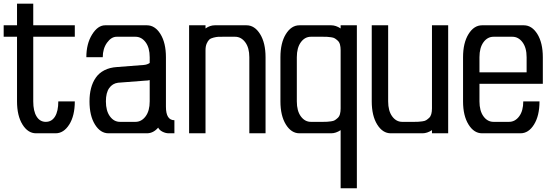

<svg xmlns="http://www.w3.org/2000/svg" viewBox="-38 -722 3023 1040"><path d="M263.2 0H157.2Q113.3 0 83.7 -47.6Q54.2 -95.2 54.2 -172.9V-522.9H-18.1V-585H54.2V-702.1H142.1V-585H367.2V-522.9H142.1V-172.9Q142.1 -120.1 160.2 -91.1Q178.2 -62 210 -62Q242.2 -62 260 -90.8Q277.8 -119.6 277.8 -172.9H367.2Q367.2 -95.2 337.2 -47.6Q307.1 0 263.2 0Z M748.5 -285.2 601.6 -273.9Q571.3 -270 553.5 -244.9Q535.6 -219.7 535.6 -172.9Q535.6 -121.6 557.4 -91.8Q579.1 -62 611.8 -62H695.8Q728.5 -62 750.7 -91.8Q772.9 -121.6 772.9 -172.9V-288.1Q761.2 -285.2 748.5 -285.2ZM757.8 0H549.8Q505.9 0 476.3 -47.6Q446.8 -95.2 446.8 -172.9Q446.8 -211.9 455.1 -243.9Q463.4 -275.9 480.7 -301Q498 -326.2 527.1 -341.3Q556.2 -356.4 595.7 -358.9L740.7 -370.1Q759.3 -371.6 772.9 -380.9V-412.1Q772.9 -463.4 750.7 -493.2Q728.5 -522.9 695.8 -522.9H593.8Q564.9 -522.9 541.7 -490.7Q518.6 -458.5 518.6 -412.1H429.7Q429.7 -484.9 460.7 -534.9Q491.7 -585 531.7 -585H757.8Q801.8 -585 831.3 -537.4Q860.8 -489.7 860.8 -412.1V-144Q860.8 -70.8 906.7 -70.8V0H876Q859.4 0 842.3 -8.5Q825.2 -17.1 818.8 -30.8Q792.5 0 757.8 0Z M1400.4 0H1312.5V-412.1Q1312.5 -463.4 1290.3 -493.2Q1268.1 -522.9 1235.4 -522.9H1169.4Q1151.9 -522.9 1142.8 -522.5Q1133.8 -522 1118.7 -518.3Q1103.5 -514.6 1095.7 -507.6Q1087.9 -500.5 1081.5 -485.8Q1075.2 -471.2 1075.2 -450.2V0H986.3V-585H1075.2V-567.9Q1099.6 -585 1125.5 -585H1297.4Q1341.3 -585 1370.8 -537.4Q1400.4 -489.7 1400.4 -412.1Z M1895 -585V297.9H1807.1V-17.1Q1781.2 0 1755.9 0H1584Q1540 0 1510.5 -47.6Q1481 -95.2 1481 -172.9V-412.1Q1481 -489.7 1510.5 -537.4Q1540 -585 1584 -585H1755.9Q1781.2 -585 1807.1 -567.9V-585ZM1807.1 -134.8V-450.2Q1807.1 -467.8 1803.5 -481Q1799.8 -494.1 1791.5 -501.7Q1783.2 -509.3 1775.9 -513.9Q1768.6 -518.6 1754.9 -520.3Q1741.2 -522 1733.9 -522.5Q1726.6 -522.9 1711.9 -522.9H1646Q1613.3 -522.9 1591.6 -493.2Q1569.8 -463.4 1569.8 -412.1V-172.9Q1569.8 -121.1 1591.6 -91.6Q1613.3 -62 1646 -62H1711.9Q1726.6 -62 1733.9 -62.5Q1741.2 -63 1754.9 -64.7Q1768.6 -66.4 1775.9 -71Q1783.2 -75.7 1791.5 -83.3Q1799.8 -90.8 1803.5 -104Q1807.1 -117.2 1807.1 -134.8Z M2301.8 -17.1Q2275.9 0 2250.5 0H2078.6Q2034.7 0 2005.1 -47.6Q1975.6 -95.2 1975.6 -172.9V-585H2064.5V-172.9Q2064.5 -121.6 2086.2 -91.8Q2107.9 -62 2140.6 -62H2206.5Q2221.2 -62 2228.5 -62.5Q2235.8 -63 2249.5 -64.7Q2263.2 -66.4 2270.5 -71Q2277.8 -75.7 2286.1 -83.3Q2294.4 -90.8 2298.1 -104Q2301.8 -117.2 2301.8 -134.8V-585H2389.6V0H2301.8Z M2902.3 -412.1V-268.1H2559.1V-172.9Q2559.1 -121.6 2580.8 -91.8Q2602.5 -62 2635.3 -62H2719.2Q2752 -62 2774.2 -91.8Q2796.4 -121.6 2796.4 -172.9H2884.3Q2884.3 -95.2 2854.7 -47.6Q2825.2 0 2781.2 0H2573.2Q2529.3 0 2499.8 -47.6Q2470.2 -95.2 2470.2 -172.9V-412.1Q2470.2 -489.7 2499.8 -537.4Q2529.3 -585 2573.2 -585H2799.3Q2843.3 -585 2872.8 -537.4Q2902.3 -489.7 2902.3 -412.1ZM2814.5 -330.1V-412.1Q2814.5 -463.4 2792.2 -493.2Q2770 -522.9 2737.3 -522.9H2635.3Q2602.5 -522.9 2580.8 -493.2Q2559.1 -463.4 2559.1 -412.1V-330.1Z"/></svg>

Font: Favorite Color
Style: Regular
Weight: 400
Designer: Bryce Wilner
Version: Version 1.000;PS 1.0;hotconv 16.6.51;makeotf.lib2.5.65220 DE